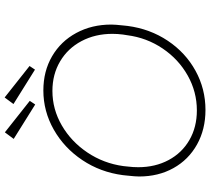

<svg xmlns="http://www.w3.org/2000/svg" viewBox="-60 -854 927 848"><g transform="rotate(-90 404.0 -429.5)"><path d="M49 -279Q49 -296 53 -332L55 -351Q68 -450 121.5 -530Q175 -610 256 -656Q337 -702 429 -702Q514 -702 580 -663.5Q646 -625 683 -556.5Q720 -488 720 -402Q720 -385 716 -349L714 -330Q701 -231 648.5 -152.5Q596 -74 516 -30Q436 14 343 14Q257 14 190 -23.5Q123 -61 86 -127.5Q49 -194 49 -279ZM673 -332 676 -351Q679 -375 679 -397Q679 -473 647 -533.5Q615 -594 557.5 -628Q500 -662 427 -662Q346 -662 274.5 -620.5Q203 -579 155 -507.5Q107 -436 95 -349L93 -330Q90 -306 90 -283Q90 -208 121.5 -149Q153 -90 210 -57Q267 -24 341 -24Q423 -24 495 -64.5Q567 -105 614.5 -175.5Q662 -246 673 -332ZM215 -833 244 -872 383 -762 367 -738ZM369 -834 398 -873 537 -763 521 -739Z"/></g></svg>

Font: Bellota Light
Style: Italic
Weight: 300
Italic angle: -7.5°
Designer: Kemie Guaida
Foundry: Kemie Guaida
Version: Version 4.001